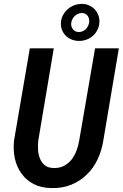

<svg xmlns="http://www.w3.org/2000/svg" viewBox="-20 -960 633 990"><path d="M592.8 -710.9H470.2L388.7 -237.3Q384.8 -210.4 374.8 -184.3Q364.7 -158.2 349.1 -137.2Q332.5 -116.7 309.1 -104.5Q285.6 -92.3 254.4 -93.8Q226.1 -94.7 209.7 -108.9Q193.4 -123 185.5 -144Q177.2 -165 176 -189.7Q174.8 -214.4 177.7 -237.3L257.3 -710.9H133.8L52.7 -237.3Q46.9 -188 56.4 -143.6Q65.9 -99.1 90.3 -65.9Q114.3 -31.7 152.8 -11.5Q191.4 8.8 244.1 9.8Q300.8 11.2 346.9 -7.3Q393.1 -25.9 427.2 -59.6Q461.4 -92.3 483.2 -138.2Q504.9 -184.1 513.2 -238.3ZM293.9 -839.4Q293.5 -819.3 300.8 -802.7Q308.1 -786.1 320.8 -774.4Q333.5 -762.2 350.8 -755.6Q368.2 -749 387.7 -749Q408.7 -749 427.2 -756.1Q445.8 -763.2 460.4 -776.4Q474.6 -789.6 483.2 -807.6Q491.7 -825.7 492.7 -847.2Q493.2 -866.7 486.3 -883.5Q479.5 -900.4 467.3 -913.1Q455.1 -925.3 438.2 -932.6Q421.4 -939.9 401.9 -939.9Q380.9 -939.9 361.6 -932.4Q342.3 -924.8 328.1 -911.6Q313 -897.9 303.7 -879.4Q294.4 -860.8 293.9 -839.4ZM347.2 -840.8Q348.1 -851.1 353 -860.6Q357.9 -870.1 365.2 -877.4Q372.6 -884.3 382.1 -888.7Q391.6 -893.1 401.9 -893.1Q411.6 -893.1 419.4 -888.9Q427.2 -884.8 432.1 -878.4Q436.5 -872.1 438.7 -863.3Q440.9 -854.5 439.9 -845.7Q438.5 -835.9 434.1 -826.4Q429.7 -816.9 422.9 -810.1Q416 -803.2 406.7 -799.1Q397.5 -794.9 387.2 -794.9Q377.9 -794.9 370.6 -797.9Q363.3 -800.8 358.4 -806.6Q352.1 -812.5 349.1 -821.5Q346.2 -830.6 347.2 -840.8Z"/></svg>

Font: Roboto Mono SemiBold
Style: Italic
Weight: 600
Italic angle: -10°
Monospace: yes
Designer: Google
Version: Version 3.000